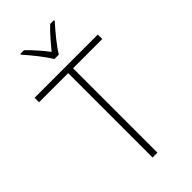

<svg xmlns="http://www.w3.org/2000/svg" viewBox="-288 -1020 1091 1091"><g transform="rotate(-45 257.5 -474.0)"><path d="M239 -790H275C299 -832 356 -900 393 -941V-948H363C327 -914 287 -867 257 -830C228 -867 189 -914 152 -948H123V-941C160 -900 215 -832 239 -790ZM277 0V-678H512V-714H4V-678H238V0Z"/></g></svg>

Font: Noto Sans Meetei Mayek ExtraLight
Style: Regular
Weight: 200
Designer: Monotype Design Team and Neelakash Kshetrimayum
Foundry: Monotype Imaging Inc.
Version: Version 2.002